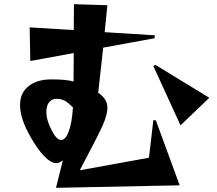

<svg xmlns="http://www.w3.org/2000/svg" viewBox="-20 -836 1040 919"><path d="M250 -55Q224 -55 192 -88Q160 -121 126 -181Q76 -268 76 -333Q76 -385 107.5 -415.5Q139 -446 192 -454Q210 -456 230 -456Q296 -456 332 -446L333 -582L125 -544L122 -705L333 -692L334 -816L494 -811L481 -682L721 -667L720 -653L474 -608L450 -392Q473 -376 483.5 -359Q494 -342 494 -320Q494 -285 469.5 -231.5Q445 -178 377 -50L362 -21L693 -81L714 -261L726 -260L840 51L248 63L281 -69Q265 -55 250 -55ZM228 -211Q251 -166 273 -166Q294 -166 309.5 -208.5Q325 -251 329 -322Q310 -341 296.5 -350Q283 -359 264 -362Q260 -363 252 -363Q228 -363 215 -346.5Q202 -330 202 -301Q202 -260 228 -211ZM723 -526 982 -368 844 -236 714 -520Z"/></svg>

Font: Tiejili SC
Style: Regular
Weight: 400
Designer: Buernia
Foundry: Ershou Xiaoxi Press
Version: Version 1.100